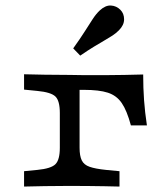

<svg xmlns="http://www.w3.org/2000/svg" viewBox="-20 -686 584 706"><path d="M200 -206.5V-270.2Q200 -315.3 183.9 -331Q167.7 -346.8 117.7 -351.6L68.5 -356.5V-412.9Q105.6 -412.1 144.4 -411.3Q183.1 -410.5 236.3 -410.5L272.6 -362.1V-206.5ZM236.3 -355.6V-410.5L288.7 -409.7H369.4Q404 -409.7 437.9 -410.5Q471.8 -411.3 506.5 -412.1Q506.5 -362.1 509.7 -317.7Q512.9 -273.4 520.2 -225H461.3Q446.8 -279 427.8 -306.9Q408.9 -334.7 376.6 -345.2Q344.4 -355.6 288.7 -355.6ZM236.3 -2.4Q183.1 -2.4 144.4 -1.6Q105.6 -0.8 68.5 0V-56.5L117.7 -61.3Q167.7 -66.1 183.9 -82.3Q200 -98.4 200 -142.7V-206.5H272.6V-142.7Q272.6 -112.9 280.6 -96.4Q288.7 -79.8 309.7 -72.6Q330.6 -65.3 369.4 -61.3L419.4 -56.5V0Q392.7 -0.8 365.3 -1.2Q337.9 -1.6 306.5 -2Q275 -2.4 236.3 -2.4ZM275 -481.5 249.2 -508.1Q275.8 -545.2 292.3 -571.4Q308.9 -597.6 321 -616.1Q333.1 -634.7 346.8 -647.6Q367.7 -666.9 387.9 -665.7Q408.1 -664.5 422.6 -650Q436.3 -636.3 436.3 -614.9Q436.3 -593.5 416.9 -574.2Q406.5 -563.7 393.5 -555.2Q380.6 -546.8 363.7 -537.1Q346.8 -527.4 325 -514.1Q303.2 -500.8 275 -481.5Z"/></svg>

Font: Playfair 5pt SemiExpanded Light
Style: Regular
Weight: 300
Width: 6
Designer: Claus Eggers Sørensen
Foundry: Claus Eggers Sørensen
Version: Version 2.203